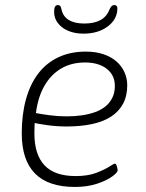

<svg xmlns="http://www.w3.org/2000/svg" viewBox="-20 -733 579 759"><path d="M276 6Q171 6 118.5 -47Q66 -100 66 -206Q66 -280 82.5 -340Q99 -400 131 -442Q163 -484 210.5 -506.5Q258 -529 319 -529Q359 -529 389.5 -518.5Q420 -508 440.5 -490Q461 -472 472 -447.5Q483 -423 483 -396Q483 -354 466.5 -323Q450 -292 419 -272Q388 -252 343.5 -242.5Q299 -233 244 -233Q206 -233 168.5 -238Q131 -243 102 -250L119 -263Q117 -249 116.5 -234.5Q116 -220 116 -205Q116 -122 156 -79.5Q196 -37 279 -37Q327 -37 360 -49.5Q393 -62 411.5 -74Q430 -86 434 -86Q438 -86 440 -81Q442 -76 443.5 -70Q445 -64 445 -59Q445 -51 423 -35Q401 -19 363 -6.5Q325 6 276 6ZM244 -273Q275 -273 303 -277Q331 -281 355 -289.5Q379 -298 396.5 -312Q414 -326 424 -346.5Q434 -367 434 -393Q434 -436 402 -461Q370 -486 316 -486Q262 -486 221.5 -462Q181 -438 155.5 -393.5Q130 -349 122 -286Q142 -282 175.5 -277.5Q209 -273 244 -273ZM310 -600Q276 -600 250 -611Q224 -622 209 -641.5Q194 -661 194 -685Q194 -702 198 -707.5Q202 -713 209 -713Q215 -713 218 -709.5Q221 -706 223 -696Q229 -668 252 -654Q275 -640 313 -640Q352 -640 377 -653.5Q402 -667 413 -696Q418 -706 422 -709.5Q426 -713 432 -713Q438 -713 441 -709.5Q444 -706 444 -700Q444 -657 406 -628.5Q368 -600 310 -600Z"/></svg>

Font: Asap ExtraLight
Style: Italic
Weight: 250
Italic angle: -6°
Version: Version 3.001